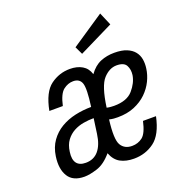

<svg xmlns="http://www.w3.org/2000/svg" viewBox="-139 -885 942 1010"><g transform="rotate(-20 332.0 -379.5)"><path d="M106.6 -378.3H182.1Q196.3 -442.6 222.1 -462.6Q247.9 -482.6 277.1 -482.6Q313.1 -482.6 323.6 -452.3Q334.1 -422 320.4 -323Q274.3 -323 230.1 -313.2Q186 -303.4 149.6 -281.9Q113.3 -260.3 88.6 -225.7Q63.9 -191.1 56.9 -142.3Q47.1 -74.1 72.9 -32.1Q98.6 10 163 10Q191.7 10 234.7 -3.5Q277.7 -17 318.1 -64.7Q333.6 -23.9 364.7 -6.9Q395.9 10 440.4 10Q505 10 554.4 -26.8Q603.9 -63.6 624.4 -160.7H551.6Q537 -95 511.9 -75.7Q486.7 -56.4 453.7 -56.4Q411.3 -56.4 392.2 -88.7Q373.1 -121 386.6 -229Q400.4 -225.6 411.9 -224.7Q423.4 -223.9 434.4 -223.9Q487.4 -223.9 528 -240.9Q568.6 -258 596.8 -285.4Q625 -312.9 641.4 -346.4Q657.7 -380 662 -413.3Q666 -440.3 661.9 -464.9Q657.7 -489.4 642.7 -508.1Q627.7 -526.9 600.6 -538.1Q573.6 -549.3 531.4 -549.3Q489.4 -549.3 454 -534.7Q418.6 -520.1 390.4 -481Q379.6 -516.1 351.4 -532.7Q323.1 -549.3 282.6 -549.3Q223.4 -549.3 174.6 -513.6Q125.9 -478 106.6 -378.3ZM395.6 -291.3Q411.7 -408.3 445.9 -445.6Q480 -482.9 520.6 -482.9Q561.4 -482.9 573.9 -459.9Q586.4 -436.9 582.3 -406Q575.7 -364.4 542.2 -325.8Q508.7 -287.1 436.4 -287.1Q427.9 -287.1 418.1 -287.9Q408.3 -288.6 395.6 -291.3ZM312.7 -263.1 301 -179.4Q293 -120.3 266.3 -88.4Q239.6 -56.4 194.3 -56.4Q158.7 -56.4 143.4 -77.2Q128 -98 133.9 -139.1Q139 -177.7 157 -201.7Q175 -225.7 200.3 -239.4Q225.6 -253 255.1 -258.1Q284.7 -263.1 312.7 -263.1ZM371.4 -601.9 563.7 -696.7 533.1 -768.6 350.4 -646Z"/></g></svg>

Font: Secuela ExtLt
Style: Italic
Weight: 200
Italic angle: -8°
Designer: Fernando Haro
Foundry: deFharo
Version: Version 1.704